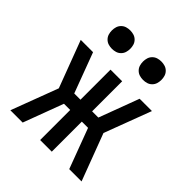

<svg xmlns="http://www.w3.org/2000/svg" viewBox="-201 -870 1003 1003"><g transform="rotate(45 300.0 -369.0)"><path d="M563 0H472L389 -222H343V0H257V-222H211L128 0H37L135 -260L37 -520H128L211 -298H257V-520H343V-298H389L472 -520H563L465 -260Q490 -195 514 -130Q538 -65 563 0ZM415 -602Q401 -602 388 -606Q375 -610 365 -620Q355 -630 351 -643Q347 -656 347 -670Q347 -684 351 -697Q355 -710 365 -720Q375 -730 388 -734Q401 -738 415 -738Q429 -738 442 -734Q455 -730 465 -720Q475 -710 479 -697Q483 -684 483 -670Q483 -656 479 -643Q475 -630 465 -620Q455 -610 442 -606Q429 -602 415 -602ZM185 -602Q171 -602 158 -606Q145 -610 135 -620Q125 -630 121 -643Q117 -656 117 -670Q117 -684 121 -697Q125 -710 135 -720Q145 -730 158 -734Q171 -738 185 -738Q199 -738 212 -734Q225 -730 235 -720Q245 -710 249 -697Q253 -684 253 -670Q253 -656 249 -643Q245 -630 235 -620Q225 -610 212 -606Q199 -602 185 -602Z"/></g></svg>

Font: Iosevka Medium Extended
Style: Regular
Weight: 500
Width: 7
Monospace: yes
Designer: Belleve Invis
Foundry: Belleve Invis
Version: Version 32.5.0; ttfautohint (v1.8.4)